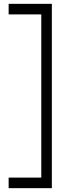

<svg xmlns="http://www.w3.org/2000/svg" viewBox="-20 -800 379 1000"><path d="M25 180V125H195V-725H25V-780H250V180Z"/></svg>

Font: Mohave Light Light
Style: Regular
Weight: 300
Version: Version 2.003